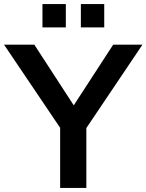

<svg xmlns="http://www.w3.org/2000/svg" viewBox="-46 -925 721 945"><path d="M250 0V-333L277 -256L-26 -705H123L331 -385H303L511 -705H655L353 -256L379 -333V0ZM352 -790V-905H467V-790ZM163 -790V-905H278V-790Z"/></svg>

Font: Mulish ExtraLight
Style: Regular
Weight: 200
Designer: Vernon Adams
Foundry: Vernon Adams
Version: Version 3.603